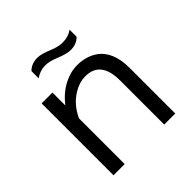

<svg xmlns="http://www.w3.org/2000/svg" viewBox="-207 -929 1114 1114"><g transform="rotate(-45 350.0 -372.5)"><path d="M513.2 -695.3Q484.9 -664.1 434.6 -664.1Q402.8 -664.1 347.2 -687Q301.3 -706.1 268.1 -706.1Q223.6 -706.1 187 -680.2V-739.3Q217.8 -770 266.1 -770Q296.9 -770 354 -746.1Q397 -728 433.1 -728Q479.5 -728 513.2 -752.9ZM185.1 -564.9V-459Q230 -517.6 288.6 -547.9Q342.8 -576.2 398.4 -576.2Q471.7 -576.2 523.9 -540Q603 -484.9 603 -348.1V24.9H512.2V-336.9Q512.2 -497.1 386.7 -497.1Q338.4 -497.1 293 -469.7Q224.6 -429.7 188 -350.1V24.9H96.2V-564.9Z"/></g></svg>

Font: BIZ UDPGothic
Style: Regular
Weight: 400
Designer: TypeBank Co., Ltd.
Foundry: Morisawa Inc.
Version: Version 1.051